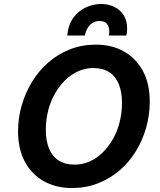

<svg xmlns="http://www.w3.org/2000/svg" viewBox="-20 -934 805 968"><path d="M342 14Q264 14 202.5 -19.5Q141 -53 106 -117.5Q71 -182 71 -273Q71 -339 89.5 -403Q108 -467 142 -522.5Q176 -578 224.5 -620Q273 -662 333.5 -685.5Q394 -709 464 -709Q543 -709 604 -675Q665 -641 700 -577Q735 -513 735 -422Q735 -355 717 -291Q699 -227 665 -171.5Q631 -116 582.5 -74.5Q534 -33 473.5 -9.5Q413 14 342 14ZM356 -104Q395 -104 431 -119.5Q467 -135 496.5 -164Q526 -193 548.5 -231.5Q571 -270 583 -317.5Q595 -365 595 -416Q595 -470 579 -509.5Q563 -549 531 -570Q499 -591 450 -591Q411 -591 375 -575Q339 -559 309.5 -530.5Q280 -502 257.5 -463Q235 -424 223 -377Q211 -330 211 -279Q211 -225 227 -185.5Q243 -146 275.5 -125Q308 -104 356 -104ZM319 -755Q324 -809 349.5 -844Q375 -879 412.5 -896.5Q450 -914 491 -914Q526 -914 556 -899.5Q586 -885 603.5 -857.5Q621 -830 621 -789Q621 -780 620 -771.5Q619 -763 617 -755H529Q530 -760 530.5 -765Q531 -770 531 -775Q531 -799 519.5 -813.5Q508 -828 481 -828Q461 -828 446 -818Q431 -808 421.5 -792Q412 -776 408 -755Z"/></svg>

Font: Ubuntu Sans
Style: Bold Italic
Weight: 700
Italic angle: -13.5°
Designer: Dalton Maag Ltd
Foundry: Dalton Maag Ltd
Version: Version 1.006